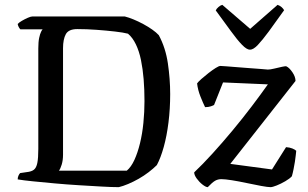

<svg xmlns="http://www.w3.org/2000/svg" viewBox="-20 -772 1271 792"><path d="M470 0Q442 0 398.5 -2.5Q355 -5 305 -8Q255 -11 206 -15.5Q157 -20 116.5 -24Q76 -28 53 -32Q53 -40 56 -47Q59 -54 63 -58L90 -62Q110 -64 120 -72Q130 -80 134 -100Q138 -120 138 -158V-572Q138 -599 141.5 -615.5Q145 -632 149.5 -641Q154 -650 156 -651H64Q60 -655 57 -661Q54 -667 53 -673Q58 -679 70 -686Q82 -693 94.5 -698.5Q107 -704 113 -704H495Q511 -700 530.5 -692Q550 -684 570.5 -673Q591 -662 608 -650Q625 -638 635 -627Q663 -575 672.5 -510.5Q682 -446 682 -384Q682 -323 675 -267Q668 -211 655.5 -166Q643 -121 627 -91Q613 -77 593.5 -62Q574 -47 552 -34.5Q530 -22 508.5 -13Q487 -4 470 0ZM223 -68H503Q521 -83 534.5 -112.5Q548 -142 557.5 -181Q567 -220 571.5 -265Q576 -310 576 -355Q576 -403 572.5 -445.5Q569 -488 561.5 -524.5Q554 -561 540.5 -589Q527 -617 508 -633Q489 -638 454 -642Q419 -646 378.5 -649Q338 -652 299 -652Q263 -652 251.5 -631Q240 -610 240 -573V-134Q240 -111 234.5 -93Q229 -75 223 -68ZM837 0Q829 0 815.5 -10.5Q802 -21 791.5 -35.5Q781 -50 781 -61Q815 -93 856 -138Q897 -183 939 -233.5Q981 -284 1018.5 -333.5Q1056 -383 1085 -424L900 -432L863 -339Q860 -337 850 -333.5Q840 -330 826 -330Q818 -346 807 -373.5Q796 -401 793 -428Q798 -435 811 -446.5Q824 -458 840 -470.5Q856 -483 869.5 -491.5Q883 -500 889 -500Q894 -500 913 -498.5Q932 -497 957 -495Q982 -493 1008.5 -491Q1035 -489 1055.5 -487.5Q1076 -486 1085 -485Q1094 -485 1111 -489Q1128 -493 1143.5 -496.5Q1159 -500 1162 -498Q1174 -492 1186.5 -473.5Q1199 -455 1199 -438L930 -96L1102 -73L1160 -165Q1175 -164 1186 -159.5Q1197 -155 1202 -150Q1201 -143 1200 -131.5Q1199 -120 1196.5 -105Q1194 -90 1191 -74.5Q1188 -59 1184 -45Q1175 -35 1157 -24.5Q1139 -14 1121.5 -7Q1104 0 1096 0Q1085 0 1057.5 -5Q1030 -10 997.5 -17Q965 -24 936.5 -28.5Q908 -33 893 -33Q879 -33 867.5 -26.5Q856 -20 837 0ZM1011 -567Q998 -567 978.5 -587Q959 -607 932.5 -643.5Q906 -680 870 -729Q873 -736 881 -743Q889 -750 897 -752L1012 -653L1125 -752Q1134 -749 1141 -743Q1148 -737 1152 -730Q1116 -679 1089 -642.5Q1062 -606 1043.5 -586.5Q1025 -567 1011 -567Z"/></svg>

Font: Texturina 12pt
Style: Regular
Weight: 400
Designer: Guillermo Torres Carreño
Foundry: Omnibus-Type
Version: Version 1.002